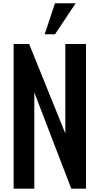

<svg xmlns="http://www.w3.org/2000/svg" viewBox="-20 -1141 602 1161"><path d="M187.5 0H62.5V-875H156.2L375 -334V-875H500V0H411.1L187.5 -582ZM312.5 -933.6H250L312.5 -1121.1H437.5Z"/></svg>

Font: Oswald
Style: Book
Weight: 400
Designer: vernon adams
Foundry: vernon adams
Version: Version 1.000